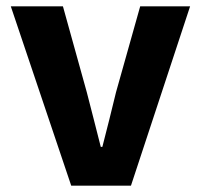

<svg xmlns="http://www.w3.org/2000/svg" viewBox="-20 -584 631 604"><path d="M204 0 14 -564H178L253 -294Q264 -252 275 -208.5Q286 -165 297 -122H302Q313 -165 324 -208.5Q335 -252 345 -294L421 -564H578L392 0Z"/></svg>

Font: Noto Sans HK Thin ExtraBold
Style: Regular
Weight: 800
Version: Version 2.004-H2;hotconv 1.0.118;makeotfexe 2.5.65603